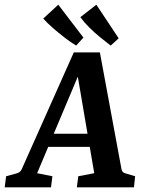

<svg xmlns="http://www.w3.org/2000/svg" viewBox="-35 -797 622 817"><path d="M156 -228H379L392 -172H135ZM482 -77Q483 -71 487 -66Q491 -61 500 -59L540 -47L535 0H292L298 -47L366 -60L286 -530H321L123 -60L188 -47L182 0H-15L-9 -47L35 -59Q51 -63 57 -76L279 -574H390ZM470 -634 436 -603Q415 -619 390.5 -639Q366 -659 344 -681Q322 -703 307 -724L375 -777ZM320 -637 289 -603Q266 -617 240 -637Q214 -657 190 -678Q166 -699 149 -718L213 -777Z"/></svg>

Font: Yrsa SemiBold
Style: Italic
Weight: 600
Italic angle: -7.10001°
Version: Version 2.004